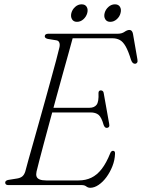

<svg xmlns="http://www.w3.org/2000/svg" viewBox="-20 -856 656 888"><path d="M204 -357.5H394Q416 -357.5 426.8 -371.5Q437.5 -385.5 435.5 -426Q435.5 -432 438.5 -435Q441.5 -438 446 -438Q452 -438 455.5 -434.5Q459 -431 459.5 -426L485 -283Q487 -273.5 483.8 -269.2Q480.5 -265 475 -264.5Q469.5 -264 465.8 -267.5Q462 -271 459.5 -277.5Q449.5 -313.5 436 -324.8Q422.5 -336 398.5 -336H197.5ZM358 0H17.5Q10.5 0 7.2 -3.5Q4 -7 4 -11.5Q4 -16.5 8.2 -19.8Q12.5 -23 19 -24L59.5 -30.5Q74.5 -33 83.2 -40.2Q92 -47.5 97 -63Q101.5 -81 111.2 -115.5Q121 -150 133.8 -195.5Q146.5 -241 161 -292.2Q175.5 -343.5 189.8 -395.2Q204 -447 217 -493.8Q230 -540.5 239.8 -577.5Q249.5 -614.5 254.5 -635.5Q258 -649 254.5 -658.5Q251 -668 241 -669.5L201 -676Q194.5 -677.5 190.8 -680.5Q187 -683.5 187 -688Q187 -694 191.5 -697Q196 -700 203.5 -700H524.5Q543.5 -700 556 -708.8Q568.5 -717.5 578.5 -717.5Q591.5 -717.5 595 -699.5L615.5 -581.5Q617.5 -571.5 614.2 -566.5Q611 -561.5 605 -561Q598.5 -561 594 -565.2Q589.5 -569.5 586 -579Q573.5 -620 561 -641.8Q548.5 -663.5 533.8 -671.2Q519 -679 500.5 -679H316Q308 -649.5 296 -606.2Q284 -563 269.5 -511.2Q255 -459.5 240 -404.2Q225 -349 210.5 -295.5Q196 -242 183.5 -195.5Q171 -149 162 -114.2Q153 -79.5 149 -62.5Q146 -49 149 -40Q152 -31 163 -26.2Q174 -21.5 193.5 -21.5H343.5Q376 -21.5 402.2 -34Q428.5 -46.5 450 -74Q471.5 -101.5 490 -147.5Q494.5 -158.5 502.5 -158.5Q513 -158.5 512 -144.5Q511 -115.5 500 -87.5Q489 -59.5 472.5 -37Q456 -14.5 436.2 -1Q416.5 12.5 397.5 12.5Q387 12.5 379 6.2Q371 0 358 0ZM336 -755Q320 -755 313 -767Q306 -779 310 -795.5Q314.5 -812.5 327.8 -824.2Q341 -836 357.5 -836Q374 -836 381 -824.2Q388 -812.5 383.5 -795.5Q379 -779 365.8 -767Q352.5 -755 336 -755ZM490 -755Q474 -755 466.8 -767Q459.5 -779 464 -796Q468.5 -812.5 481.8 -824.2Q495 -836 511.5 -836Q528 -836 535 -824.2Q542 -812.5 537.5 -795.5Q533.5 -779 520 -767Q506.5 -755 490 -755Z"/></svg>

Font: Fraunces 72pt Soft Wonky ExtraLight
Style: Italic
Weight: 250
Italic angle: -16°
Version: Version 1.000;[b76b70a41]